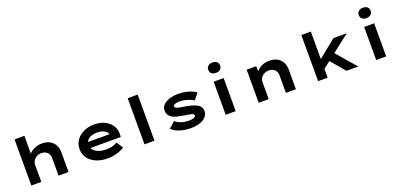

<svg xmlns="http://www.w3.org/2000/svg" viewBox="17 -1846 6027 2894"><g transform="rotate(-20 3030.5 -399.5)"><path d="M180.8 0V-740H338.4V-390.7L292.9 -376.4Q304.7 -420.3 340.4 -457.8Q376 -495.3 429.5 -518.5Q483 -541.7 545.7 -541.7Q621.7 -541.7 673.4 -511.9Q725 -482 751.4 -431Q777.7 -380 777.7 -317.7V0H617.3V-281.5Q617.3 -320.3 600.6 -348.7Q583.9 -377.1 554.8 -392.6Q525.7 -408 487 -408Q455.6 -408 428.8 -396.7Q402 -385.4 382.5 -367Q362.9 -348.6 352.1 -324.9Q341.2 -301.1 341.2 -274.5V0H261.5Q224.2 0 204 0Q183.8 0 180.8 0Z M1404.9 10Q1299 10 1218.9 -25.4Q1138.8 -60.7 1095 -122.7Q1051.3 -184.6 1051.3 -263.3Q1051.3 -327.2 1077.5 -378.7Q1103.8 -430.2 1150.1 -466.7Q1196.4 -503.2 1256.7 -522.7Q1317 -542.2 1385 -542.2Q1452.6 -542.2 1510.2 -522.8Q1567.7 -503.4 1611.2 -467.7Q1654.6 -432 1678.2 -382.9Q1701.8 -333.8 1700.2 -274L1699.2 -226.6H1163.9L1140.9 -324.1H1568.8L1551.6 -301.9V-322.4Q1548.3 -348.9 1525 -369.2Q1501.8 -389.5 1465.6 -401.1Q1429.5 -412.7 1387.3 -412.7Q1336.1 -412.7 1293.3 -398.7Q1250.6 -384.6 1225.7 -354Q1200.9 -323.4 1200.9 -275.5Q1200.9 -231.8 1228.8 -198.1Q1256.7 -164.4 1308.4 -144.7Q1360.1 -125 1430.4 -125Q1498.2 -125 1540.9 -139.7Q1583.6 -154.4 1607.8 -169L1677.3 -65.6Q1641.9 -42.7 1597.8 -25.3Q1553.7 -8 1505 1Q1456.3 10 1404.9 10Z M1995.7 0V-740H2156.1V0Z M2742.2 10Q2643.8 10 2564.9 -15Q2486 -40 2436.4 -90.1L2534 -177.7Q2570.2 -145.3 2625.5 -126.1Q2680.9 -107 2749.2 -107Q2768.6 -107 2788 -109.4Q2807.4 -111.9 2823.5 -116.8Q2839.6 -121.8 2849 -130.5Q2858.4 -139.2 2858.4 -152.3Q2858.4 -172.3 2827.2 -183.1Q2805.6 -189 2773.5 -194.2Q2741.4 -199.5 2708.8 -204.4Q2645.9 -214.6 2597.2 -226.4Q2548.5 -238.2 2514.8 -259.9Q2486.6 -280.6 2470.4 -308.5Q2454.1 -336.4 2454.1 -376.5Q2454.1 -415.6 2476.2 -446.4Q2498.3 -477.3 2536.3 -498.4Q2574.4 -519.6 2623.9 -530.7Q2673.4 -541.7 2728.7 -541.7Q2780.6 -541.7 2832.8 -533Q2885 -524.3 2932 -506.7Q2978.9 -489 3014.7 -461.2L2934.4 -362.5Q2909.6 -379.6 2874 -394.2Q2838.4 -408.9 2797.6 -418.2Q2756.8 -427.5 2714.2 -427.5Q2694.8 -427.5 2676.5 -425.3Q2658.3 -423.2 2643 -418.5Q2627.6 -413.8 2618.2 -405.6Q2608.8 -397.4 2608.8 -386.3Q2608.8 -378.3 2614.3 -371.5Q2619.8 -364.6 2627.8 -359.5Q2646.3 -347.8 2680.8 -341.6Q2715.2 -335.5 2757.9 -328.7Q2833.7 -316.8 2886.4 -299.9Q2939.2 -282.9 2970.3 -260.8Q2994.6 -242 3006.4 -218.7Q3018.2 -195.3 3018.2 -165.5Q3018.2 -112 2983.5 -72.8Q2948.8 -33.6 2886.7 -11.8Q2824.6 10 2742.2 10Z M3298.4 0V-530.7H3458.8V0ZM3378.3 -643.8Q3333.2 -643.8 3308 -665.4Q3282.9 -687 3282.9 -726.6Q3282.9 -763.1 3308.5 -786.3Q3334.2 -809.4 3378.3 -809.4Q3423.3 -809.4 3448.5 -787.8Q3473.7 -766.2 3473.7 -726.6Q3473.7 -690.2 3448 -667Q3422.3 -643.8 3378.3 -643.8Z M3827.8 0V-530.7H3979.6L3985.4 -390.7L3941.6 -381Q3957.4 -422 3991.6 -458.7Q4025.7 -495.3 4076.5 -518.5Q4127.3 -541.7 4189.3 -541.7Q4266 -541.7 4318.5 -512.5Q4371 -483.2 4397.9 -431.9Q4424.7 -380.6 4424.7 -316V0H4264.3V-283.8Q4264.3 -320.9 4247.6 -348.8Q4230.9 -376.7 4201.5 -391.9Q4172.1 -407.1 4134 -406.1Q4099.8 -406.1 4073 -394.7Q4046.1 -383.3 4027.2 -364.3Q4008.2 -345.3 3998.2 -323.2Q3988.2 -301.1 3988.2 -280.3V0H3908.5Q3871.2 0 3851 0Q3830.8 0 3827.8 0Z M4922.1 -132 4875.6 -252 5219.3 -530.7H5434ZM4780.8 0V-740H4933.2V0ZM5236.6 0 4990 -290.5 5098.7 -377.6 5426 0Z M5712.4 0V-530.7H5872.8V0ZM5792.3 -643.8Q5747.2 -643.8 5722 -665.4Q5696.9 -687 5696.9 -726.6Q5696.9 -763.1 5722.5 -786.3Q5748.2 -809.4 5792.3 -809.4Q5837.3 -809.4 5862.5 -787.8Q5887.7 -766.2 5887.7 -726.6Q5887.7 -690.2 5862 -667Q5836.3 -643.8 5792.3 -643.8Z"/></g></svg>

Font: Lexend Tera
Style: Regular
Weight: 400
Designer: Bonnie Shaver-Troup, Thomas Jockin
Foundry: Lexend
Version: Version 1.007